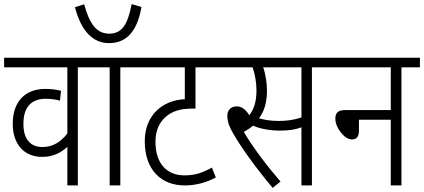

<svg xmlns="http://www.w3.org/2000/svg" viewBox="-20 -903 2065 935"><path d="M450 -575V-622H0V-575H308V-253C276 -212 238 -187 187 -187C134 -187 94 -218 94 -300C94 -383 134 -422 203 -422C230 -422 252 -418 272 -413L277 -461C258 -466 230 -470 200 -470C105 -470 42 -411 42 -300C42 -198 100 -139 185 -139C242 -139 280 -162 308 -188V0H359V-575Z M669 -869 621 -883C603 -789 577 -739 512 -739C449 -739 415 -789 390 -882L345 -868C375 -752 432 -693 511 -693C595 -693 648 -749 669 -869ZM566 -575H656V-622H437V-575H514V0H566Z M1061 -575V-622H643V-575H880V-420C772 -415 685 -343 685 -215C685 -75 766 0 879 0C934 0 985 -14 1031 -39L1012 -87C966 -62 932 -49 878 -49C799 -49 737 -99 737 -214C737 -266 756 -307 786 -333C816 -360 856 -374 912 -374H932V-575Z M1499 -575H1590V-622H1048V-575H1210C1221 -545 1229 -502 1229 -463C1229 -410 1217 -370 1194 -342C1176 -370 1157 -385 1133 -385C1103 -385 1087 -365 1087 -339C1087 -315 1094 -290 1116 -252C1152 -190 1220 -92 1308 12L1346 -19C1281 -94 1213 -183 1167 -261C1183 -269 1198 -279 1212 -291C1248 -275 1298 -267 1342 -267C1384 -267 1416 -271 1448 -283V0H1499ZM1336 -314C1300 -314 1268 -319 1241 -327C1266 -359 1280 -402 1280 -462C1280 -502 1272 -546 1262 -575H1448V-331C1412 -319 1378 -314 1336 -314Z M1577 -622V-575H1883V-367H1660C1624 -367 1613 -351 1613 -325C1613 -280 1658 -224 1693 -224C1716 -224 1728 -237 1728 -266V-320H1883V0H1935V-575H2025V-622Z"/></svg>

Font: Noto Sans Condensed Light
Style: Italic
Weight: 300
Width: 3
Italic angle: -12°
Designer: Monotype Design Team
Foundry: Monotype Imaging Inc.
Version: Version 2.013